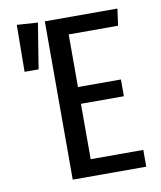

<svg xmlns="http://www.w3.org/2000/svg" viewBox="-79 -759 689 823"><g transform="rotate(-10 265.0 -347.5)"><path d="M477 -616H262V-387H449V-314H262V-73H491V0H171V-689H487ZM141 -689 109 -491H48L50 -695Z"/></g></svg>

Font: Fira Sans Compressed
Style: Regular
Weight: 400
Width: 1
Designer: bBox Type GmbH & Carrois Corporate GbR & Edenspiekermann AG
Foundry: bBox Type GmbH & Carrois Corporate GbR & Edenspiekermann AG
Version: Version 4.301